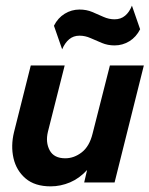

<svg xmlns="http://www.w3.org/2000/svg" viewBox="-20 -650 532 684"><path d="M160.4 13.9Q104.2 13.9 71.2 -14.2Q38.2 -42.4 28.1 -86.5Q18.1 -130.6 29.9 -179.2L89.6 -416.7H210.4L150.7 -180.6Q141.7 -143.1 156.9 -114.6Q172.2 -86.1 212.5 -86.1Q243.8 -86.1 271.2 -107.3Q298.6 -128.5 309.7 -173.6L371.5 -416.7H492.4L388.2 0H279.9L290.3 -44.4Q263.2 -14.6 229.5 -0.3Q195.8 13.9 160.4 13.9ZM201.4 -474.3 172.2 -558.3Q186.1 -586.1 210.4 -601Q234.7 -616 263.2 -616Q288.2 -616 308.7 -607.3Q329.2 -598.6 348.6 -589.9Q368.1 -581.2 388.2 -581.2Q410.4 -581.2 425.7 -594.1Q441 -606.9 450 -629.9L479.2 -545.8Q465.3 -518.1 441 -503.1Q416.7 -488.2 388.2 -488.2Q363.9 -488.2 343.1 -496.9Q322.2 -505.6 302.8 -514.2Q283.3 -522.9 263.2 -522.9Q241.7 -522.9 226.4 -510.1Q211.1 -497.2 201.4 -474.3Z"/></svg>

Font: Afacad
Style: Bold Italic
Weight: 700
Italic angle: -14°
Designer: Kristian Moeller
Foundry: Dicotype
Version: Version 1.000; ttfautohint (v1.8.4.7-5d5b)